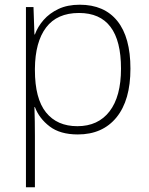

<svg xmlns="http://www.w3.org/2000/svg" viewBox="-20 -560 630 814"><path d="M318 -540Q422 -540 477.5 -471Q533 -402 533 -269Q533 -135 474 -62.5Q415 10 310 10Q235 10 190.5 -24Q146 -58 128 -106H126Q127 -76 127.5 -44.5Q128 -13 128 16V234H90V-530H122L126 -414H128Q140 -447 165 -475.5Q190 -504 228 -522Q266 -540 318 -540ZM315 -505Q222 -505 175.5 -443.5Q129 -382 128 -269V-263Q128 -142 175 -83.5Q222 -25 308 -25Q396 -25 444.5 -88Q493 -151 493 -269Q493 -505 315 -505Z"/></svg>

Font: Noto Sans Kannada ExtraLight
Style: Regular
Weight: 200
Designer: Jelle Bosma - Monotype Design Team
Foundry: Monotype Imaging Inc.
Version: Version 2.005; ttfautohint (v1.8.4.7-5d5b)